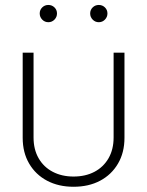

<svg xmlns="http://www.w3.org/2000/svg" viewBox="-20 -731 582 760"><path d="M271 8.3Q211.9 8.3 166.5 -15.6Q121.1 -39.6 95.5 -83.3Q69.8 -127 69.8 -185.5V-522.5H112.8V-187Q112.8 -139.6 132.8 -104.7Q152.8 -69.8 188.7 -51Q224.6 -32.2 271 -32.2Q318.4 -32.2 354 -51Q389.6 -69.8 409.7 -104.7Q429.7 -139.6 429.7 -187V-522.5H472.7V-185.5Q472.7 -127 447 -83.3Q421.4 -39.6 376.2 -15.6Q331.1 8.3 271 8.3ZM371.1 -643.1Q356.9 -643.1 346.9 -653.3Q336.9 -663.6 336.9 -677.7Q336.9 -691.9 346.9 -701.7Q356.9 -711.4 371.1 -711.4Q385.3 -711.4 395.3 -701.7Q405.3 -691.9 405.3 -677.7Q405.3 -663.6 395.3 -653.3Q385.3 -643.1 371.1 -643.1ZM171.4 -643.1Q157.2 -643.1 147.2 -653.3Q137.2 -663.6 137.2 -677.7Q137.2 -691.9 147.2 -701.7Q157.2 -711.4 171.4 -711.4Q185.5 -711.4 195.6 -701.7Q205.6 -691.9 205.6 -677.7Q205.6 -663.6 195.6 -653.3Q185.5 -643.1 171.4 -643.1Z"/></svg>

Font: Inter 28pt ExtraLight
Style: Regular
Weight: 250
Designer: Rasmus Andersson
Foundry: rsms
Version: Version 4.001;git-66647c0bb